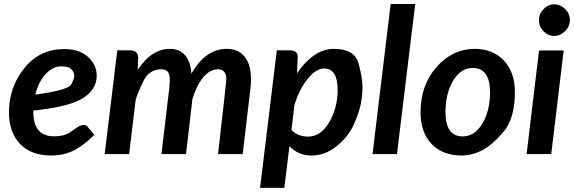

<svg xmlns="http://www.w3.org/2000/svg" viewBox="-20 -763 2849 951"><path d="M154.8 -294.4Q318.4 -316.4 333 -345.2Q347.7 -374 347.7 -385.7Q347.7 -397.5 344.2 -405.3Q340.8 -413.1 329.6 -423.6Q318.4 -434.1 279.8 -434.1Q241.7 -434.1 206.3 -396.2Q170.9 -358.4 154.8 -294.4ZM459 -387.7Q459 -320.3 391.4 -277.1Q323.7 -233.9 145 -215.3V-209Q145 -87.9 247.6 -87.9Q301.3 -87.9 332.5 -111.1Q363.8 -134.3 373.8 -139.2Q383.8 -144 396 -144Q408.2 -144 416 -132.8L447.3 -95.2Q391.1 -39.1 341.6 -15.9Q292 7.3 234.9 7.3Q132.8 7.3 78.6 -51Q24.4 -109.4 24.4 -205.6Q24.4 -331.5 100.8 -425.8Q177.2 -520 297.4 -520Q373 -520 416 -481.2Q459 -442.4 459 -387.7Z M1060.5 -419.9Q1020.5 -419.9 987.5 -381.1Q954.6 -342.3 933.1 -272.5L901.4 0H779.8L818.4 -326.7Q820.8 -353.5 820.8 -373Q820.8 -419.9 778.8 -419.9Q718.8 -419.9 690.4 -361.6Q662.1 -303.2 651.9 -268.1L619.6 0H498.5L561 -513.7H623.5Q664.6 -513.7 664.6 -476.1V-474.6Q664.6 -473.6 664.1 -472.2L663.6 -454.6Q663.1 -438.5 662.1 -417Q730.5 -521 821.8 -521Q869.1 -521 896.5 -489.5Q923.8 -458 928.2 -398.4Q998.5 -521 1103 -521Q1160.6 -521 1191.9 -482.2Q1223.1 -443.4 1223.1 -370.6Q1223.1 -345.2 1220.7 -326.7L1182.1 0H1060.1Q1101.1 -356.9 1101.1 -375Q1101.1 -393.1 1091.1 -406.5Q1081.1 -419.9 1060.5 -419.9Z M1652.3 -317.4Q1652.3 -423.8 1585.9 -423.8Q1545.4 -423.8 1504.4 -373Q1463.4 -322.3 1438.5 -244.1L1423.8 -119.6Q1455.1 -86.4 1505.9 -86.4Q1568.8 -86.4 1610.6 -157.7Q1652.3 -229 1652.3 -317.4ZM1413.6 -513.7Q1454.6 -513.7 1454.6 -482.4V-481Q1454.6 -479.5 1454.1 -471.7Q1453.6 -463.9 1453.1 -447.3Q1452.6 -430.7 1451.2 -399.9Q1488.3 -455.6 1534.9 -488.3Q1581.5 -521 1633.8 -521Q1735.8 -521 1755.6 -449.7Q1775.4 -378.4 1775.4 -332.5Q1775.4 -286.6 1766.4 -244.6Q1757.3 -202.6 1731.7 -144.8Q1706.1 -86.9 1648.4 -39.8Q1590.8 7.3 1523.9 7.3Q1457 7.3 1413.6 -39.1L1388.2 167.5H1268.1L1351.1 -513.7Z M1825.2 0 1915 -743.2H2036.6L1946.3 0Z M2267.1 7.3Q2172.4 7.3 2117.7 -50Q2063 -107.4 2063 -207.5Q2063 -340.8 2142.1 -430.9Q2221.2 -521 2332.5 -521Q2419.9 -521 2475.1 -463.9Q2530.3 -406.7 2530.3 -306.2Q2530.3 -174.8 2472.2 -107.9Q2414.1 -41 2365 -16.8Q2315.9 7.3 2267.1 7.3ZM2186.5 -208.5Q2186.5 -87.4 2271.5 -87.4Q2331.1 -87.4 2369.1 -150.9Q2407.2 -214.4 2407.2 -305.2Q2407.2 -426.3 2321.3 -426.3Q2261.2 -426.3 2223.9 -362.5Q2186.5 -298.8 2186.5 -208.5Z M2725.1 -585Q2695.3 -585 2672.4 -607.9Q2649.4 -630.9 2649.4 -662.6Q2649.4 -694.3 2672.4 -718Q2695.3 -741.7 2725.1 -741.7Q2754.9 -741.7 2778.8 -718.5Q2802.7 -695.3 2802.7 -663.6Q2802.7 -631.8 2778.6 -608.4Q2754.4 -585 2725.1 -585ZM2772 -513.2 2710.4 0H2588.4L2649.9 -513.2Z"/></svg>

Font: Lato-BoldItalic
Style: Bold Italic
Weight: 700
Italic angle: -7°
Designer: Lukasz Dziedzic
Foundry: tyPoland Lukasz Dziedzic
Version: Version 1.104; Western+Polish opensource